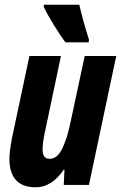

<svg xmlns="http://www.w3.org/2000/svg" viewBox="-20 -786 514 816"><path d="M357 -606 358 -618Q344 -662 334 -698.5Q324 -735 317 -766H166V-757Q179 -728 209 -679.5Q239 -631 258 -606ZM251 -65H254L251 0H358L474 -548H340L279 -263Q265 -196 244 -153.5Q223 -111 191 -111Q161 -111 161 -150Q161 -182 172 -230L239 -548H105L30 -195Q26 -173 23 -151Q20 -129 20 -112Q20 10 132 10Q200 10 251 -65Z"/></svg>

Font: Noto Sans UI Condensed ExtraBold
Style: Italic
Weight: 800
Width: 3
Designer: Monotype Design Team
Foundry: Monotype Imaging Inc.
Version: 1.001